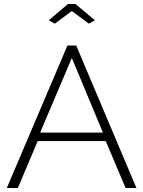

<svg xmlns="http://www.w3.org/2000/svg" viewBox="-20 -937 715 957"><path d="M316 -710H360L660 0H606L507 -234H168L69 0H14ZM493 -276 338 -648 180 -276ZM223 -836 319 -917H356L453 -836L423 -819L338 -882L253 -819Z"/></svg>

Font: Raleway Light
Style: Regular
Weight: 300
Designer: Matt McInerney, Pablo Impallari, Rodrigo Fuenzalida
Foundry: Matt McInerney, Pablo Impallari, Rodrigo Fuenzalida
Version: Version 4.026